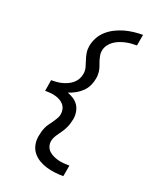

<svg xmlns="http://www.w3.org/2000/svg" viewBox="-176 -932 952 1183"><g transform="rotate(20 300.0 -340.0)"><path d="M388 153Q358 153 330 149.5Q302 146 275 138Q248 130 224.5 116Q201 102 184 81Q167 60 161 32Q155 4 160 -25Q163 -41 167 -56Q171 -71 177.5 -86Q184 -101 194 -114.5Q204 -128 213.5 -141.5Q223 -155 231.5 -169.5Q240 -184 243 -199Q246 -217 242 -233.5Q238 -250 227.5 -262.5Q217 -275 202.5 -283Q188 -291 171.5 -295.5Q155 -300 138 -301.5Q121 -303 103 -303L115 -377Q133 -377 151 -378.5Q169 -380 186.5 -384.5Q204 -389 221.5 -397Q239 -405 253.5 -417.5Q268 -430 277 -446.5Q286 -463 289 -481Q293 -504 287 -525.5Q281 -547 274 -567.5Q267 -588 263.5 -610Q260 -632 264 -655Q269 -684 284 -712Q299 -740 323 -761Q347 -782 375.5 -796Q404 -810 433 -818Q462 -826 492 -829.5Q522 -833 552 -833L539 -759Q520 -759 501 -757.5Q482 -756 462.5 -751.5Q443 -747 424.5 -739.5Q406 -732 389.5 -720Q373 -708 361.5 -691Q350 -674 347 -655Q344 -639 346.5 -624.5Q349 -610 353 -596Q357 -582 362.5 -568.5Q368 -555 371 -541Q374 -527 374.5 -511.5Q375 -496 372 -481Q368 -457 357 -433.5Q346 -410 327 -391.5Q308 -373 285 -360.5Q262 -348 238 -340Q260 -332 279 -319.5Q298 -307 310 -288.5Q322 -270 326 -246.5Q330 -223 326 -199Q323 -184 318.5 -168.5Q314 -153 307 -138.5Q300 -124 291 -110Q282 -96 272 -82.5Q262 -69 254 -55Q246 -41 243 -25Q240 -6 245.5 11Q251 28 264 40Q277 52 293 59.5Q309 67 326.5 71.5Q344 76 363 77.5Q382 79 401 79Z"/></g></svg>

Font: Iosevka Aile
Style: Italic
Weight: 400
Italic angle: -9°
Designer: Belleve Invis
Foundry: Belleve Invis
Version: Version 28.0.1; ttfautohint (v1.8.4)